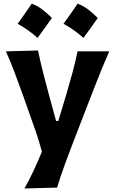

<svg xmlns="http://www.w3.org/2000/svg" viewBox="-20 -839 644 1076"><path d="M117 217.2 300 212.3Q317.7 152.8 344.8 78.8Q371.9 4.8 412.8 -100.4L472.6 -255.3Q499.6 -324.6 519 -374.2Q538.3 -423.7 555.5 -465.1Q572.7 -506.5 592.4 -551.3H414.6Q402.2 -491.5 386.5 -433Q370.7 -374.4 352.8 -314.2L306.8 -160.9H294.3L252.4 -314.5Q235.9 -376.7 220.8 -435.4Q205.7 -494.2 193.1 -556.1L13.1 -551.3Q39.5 -492.6 62.8 -430.3Q86.1 -368.1 107.4 -308.9L142.6 -209.3Q162 -156.5 181 -100.4Q200 -44.2 214.9 10.9Q193.9 62 169.9 114.1Q145.9 166.3 117 217.2ZM415.3 -818.6Q396 -790.4 376.4 -762.4Q356.8 -734.4 336 -705.9Q367.5 -688.6 395.2 -668.6Q423 -648.7 447.7 -626.6Q468.7 -655.1 488.7 -683Q508.6 -710.8 528 -738.2Q501.5 -765.3 473.4 -786.4Q445.3 -807.4 415.3 -818.6ZM158.1 -818.6Q138.8 -790.4 119.2 -762.4Q99.7 -734.4 78.8 -705.9Q110.3 -688.6 138.1 -668.6Q165.9 -648.7 190.5 -626.6Q211.5 -655.1 231.5 -683Q251.4 -710.8 270.8 -738.2Q244.4 -765.3 216.2 -786.4Q188.1 -807.4 158.1 -818.6Z"/></svg>

Font: Pinar-VF
Style: Regular
Weight: 300
Designer: Amin Abedi
Version: Version 3.0